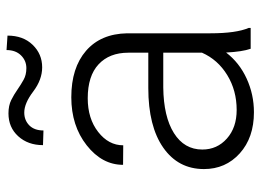

<svg xmlns="http://www.w3.org/2000/svg" viewBox="-123 -649 782 576"><g transform="rotate(-90 268.0 -361.0)"><path d="M409.7 0Q400.9 -24.9 398.4 -73.7Q367.7 -33.7 320.1 -12Q272.5 9.8 219.2 9.8Q143.1 9.8 95.9 -32.7Q48.8 -75.2 48.8 -140.1Q48.8 -217.3 113 -262.2Q177.2 -307.1 292 -307.1H397.9V-367.2Q397.9 -423.8 363 -456.3Q328.1 -488.8 261.2 -488.8Q200.2 -488.8 160.2 -457.5Q120.1 -426.3 120.1 -382.3L61.5 -382.8Q61.5 -445.8 120.1 -491.9Q178.7 -538.1 264.2 -538.1Q352.5 -538.1 403.6 -493.9Q454.6 -449.7 456.1 -370.6V-120.6Q456.1 -43.9 472.2 -5.9V0ZM226.1 -42Q284.7 -42 330.8 -70.3Q377 -98.6 397.9 -146V-262.2H293.5Q206.1 -261.2 156.7 -230.2Q107.4 -199.2 107.4 -145Q107.4 -100.6 140.4 -71.3Q173.3 -42 226.1 -42ZM449.2 -729.5Q449.2 -682.6 421.6 -654.1Q394 -625.5 354 -625.5Q316.9 -625.5 281.5 -652.3Q246.1 -679.2 218.3 -679.2Q195.3 -679.2 179.9 -664.1Q164.6 -648.9 164.6 -621.6L120.6 -623Q120.6 -668 147.2 -697.3Q173.8 -726.6 215.8 -726.6Q239.3 -726.6 255.9 -718.3Q272.5 -710 287.1 -699.7Q301.8 -689.5 316.7 -681.2Q331.5 -672.9 351.6 -672.9Q374 -672.9 389.9 -689Q405.8 -705.1 405.8 -732.4Z"/></g></svg>

Font: RobotoDraft Light
Style: Regular
Weight: 300
Version: Version 2.001151; 2014